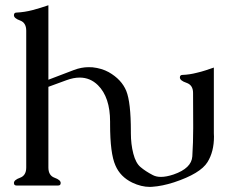

<svg xmlns="http://www.w3.org/2000/svg" viewBox="-20 -715 905 740"><path d="M804.2 -201.2Q804.7 -194.8 804.7 -188.5Q804.7 -130.4 779.8 -90.3Q752.4 -45.9 650.4 -12.2Q605 2.4 566.9 4.9Q562.5 5.4 558.1 5.4Q524.4 5.4 489.7 -11.2Q443.4 -33.7 424.8 -77.6Q404.3 -123.5 404.3 -235.8V-246.1Q404.3 -340.3 357.4 -386.7Q327.6 -416 287.1 -416Q263.2 -416 235.8 -405.8L166.5 -380.4V-69.3Q166.5 -38.6 190.2 -30Q213.9 -21.5 213.9 -9.8Q213.9 0 204.1 0H43.5Q33.7 0 33.7 -9.8Q33.7 -21.5 57.4 -30Q81.1 -38.6 81.1 -69.3V-596.7Q81.1 -627.4 57.4 -636Q33.7 -644.5 33.7 -656.2Q33.7 -666.5 43.5 -666.5Q74.7 -668 105.2 -676Q135.7 -684.1 166.5 -694.8V-407.7L265.1 -445.3Q293.5 -456.1 321.8 -456.1Q329.1 -456.1 336.9 -455.6Q372.1 -451.7 398.9 -437Q448.7 -408.7 466.8 -364.3Q484.4 -320.3 484.4 -208.5V-202.1Q484.4 -159.2 493.9 -122.6Q503.4 -85.9 522 -70.8Q541 -54.7 569.3 -40Q582.5 -33.2 600.1 -33.2Q621.1 -33.2 648.9 -42.5Q718.3 -66.4 721.2 -112.3Q724.6 -166 724.6 -220.7V-234.4Q724.1 -295.4 724.1 -356.9Q724.1 -387.2 698.7 -395.8Q673.3 -404.3 673.3 -416.5Q673.3 -426.3 683.6 -426.3Q710.4 -427.2 738.8 -434.6Q755.9 -438.5 771.5 -443.6Q787.1 -448.7 804.2 -454.6Z"/></svg>

Font: Caudex
Style: Regular
Weight: 400
Version: Version 1.04